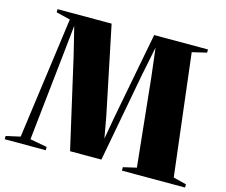

<svg xmlns="http://www.w3.org/2000/svg" viewBox="-122 -884 1203 1024"><g transform="rotate(15 480.0 -371.5)"><path d="M61 -35.5 152.5 -706.5 75 -725.5V-743H373.5L474 -258L495 -141L516 -260L608.5 -743H905.5V-725.5L825.5 -706.5L906 -36L978 -18V0H629.5V-19L702.5 -36L652 -522L633 -680L601 -523L508.5 -28.5H335.5L222.5 -523.5L184 -680L167.5 -523L115 -35.5L209 -18V0H-17.5V-18Z"/></g></svg>

Font: Merriweather 144pt Black
Style: Regular
Weight: 900
Version: Version 2.100